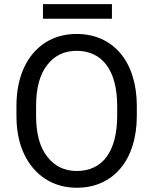

<svg xmlns="http://www.w3.org/2000/svg" viewBox="-20 -882 728 912"><path d="M629.9 -377.9C629.9 -590.8 516.6 -720.7 343.8 -720.7C287.6 -720.7 238.3 -707 195.3 -679.7C109.4 -624.5 58.1 -520 58.1 -377.9V-333C58.1 -262.2 70.3 -201.2 94.7 -149.9C143.6 -47.4 232.9 9.8 344.7 9.8C517.1 9.8 629.9 -120.1 629.9 -333ZM536.6 -333C536.6 -162.6 467.3 -69.8 344.7 -69.8C286.6 -69.8 239.7 -92.3 204.6 -137.7C168.9 -182.6 151.4 -247.6 151.4 -333V-378.9C151.4 -463.4 168.9 -528.3 204.1 -573.2C238.8 -618.2 285.6 -640.6 343.8 -640.6C465.3 -640.6 536.6 -548.3 536.6 -378.9ZM184.1 -862.3V-793H511.7V-862.3Z"/></svg>

Font: Vazirmatn
Style: Regular
Weight: 400
Designer: Saber Rastikerdar
Foundry: Saber Rastikerdar
Version: Version 33.003